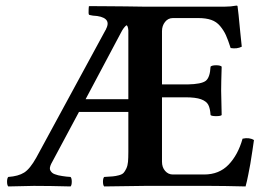

<svg xmlns="http://www.w3.org/2000/svg" viewBox="-20 -669 966 691"><path d="M415 -550.8 288.1 -312H441.9V-555.2V-560.1Q440.4 -576.7 435.1 -578.1Q424.8 -570.3 415 -550.8ZM110.8 -102.1 359.9 -561Q361.8 -563 361.8 -564.9Q373.5 -587.4 360.6 -599.4Q347.7 -611.3 314 -612.8Q311.5 -612.8 301.8 -615.2Q298.8 -616.7 298.8 -622.1Q298.8 -639.2 299.8 -646L301.8 -647Q327.1 -647 373 -646.5Q418.9 -646 432.1 -646L500 -645H788.1Q811 -645 831.1 -648.9Q835 -648.9 835 -646Q835.9 -642.6 838.6 -615.7Q841.3 -588.9 844.7 -553.2Q848.1 -517.6 850.1 -501Q833 -492.2 810.1 -496.1Q800.8 -525.4 793 -542.5Q785.2 -559.6 772.2 -575.2Q759.3 -590.8 740.2 -597.4Q721.2 -604 693.8 -604H602.1Q585 -604 574 -590.1Q563 -576.2 563 -557.1V-365.2H637.2H655.8Q704.6 -366.2 720.2 -377.9Q735.8 -389.6 737.8 -429.2Q742.7 -434.1 757.8 -434.1Q772.9 -434.1 777.8 -429.2Q775.9 -369.6 775.9 -342.8Q775.9 -325.2 777.8 -254.9Q773.9 -251 757.8 -251Q741.7 -251 737.8 -254.9Q736.3 -279.3 729.5 -292Q722.7 -304.7 703.4 -311.8Q684.1 -318.8 647 -318.8H563V-86.9Q563 -66.9 574.2 -54Q585.4 -41 602.1 -41H714.8Q768.6 -41 802.5 -76.2Q836.4 -111.3 853 -169.9Q877 -175.3 894 -165Q893.6 -160.2 888.4 -126.7Q883.3 -93.3 880.9 -79.1Q878.4 -64.9 873.5 -40.3Q868.7 -15.6 863.8 2Q783.7 0 735.8 0H501Q403.8 1 355 2Q350.6 -2.4 350.6 -15.1Q350.6 -27.8 355 -32.2Q375.5 -33.2 386 -34.2Q396.5 -35.2 408.2 -38.3Q419.9 -41.5 424.8 -46.9Q429.7 -52.2 434.6 -62.5Q439.5 -72.8 440.7 -86.7Q441.9 -100.6 441.9 -122.1V-266.1H264.2L164.1 -79.1Q160.6 -71.8 159.7 -65.9Q158.7 -60.1 161.1 -55.7Q163.6 -51.3 167 -47.9Q170.4 -44.4 177.2 -42Q184.1 -39.6 189.7 -38.1Q195.3 -36.6 204.3 -35.4Q213.4 -34.2 219 -33.4Q224.6 -32.7 233.9 -32.2Q238.3 -27.8 238.3 -15.1Q238.3 -2.4 233.9 2Q159.7 0 102.1 0Q84 0 9.8 2Q5.4 -2.4 5.4 -15.1Q5.4 -27.8 9.8 -32.2Q45.9 -34.7 66.9 -47.9Q87.9 -61 110.8 -102.1Z"/></svg>

Font: Common Serif SemiBold
Style: Regular
Weight: 600
Designer: Philipp H. Poll, Khaled Hosny
Foundry: Stefan Peev, Context Ltd.
Version: Version 1.026